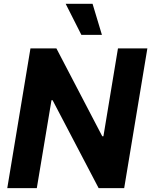

<svg xmlns="http://www.w3.org/2000/svg" viewBox="-20 -979 787 999"><path d="M17.8 0 138.5 -727.3H273.4L512.1 -269.9H518.1L593.8 -727.3H746.8L626.1 0H493.3L253.6 -457.7H247.9L171.5 0ZM461.6 -959.2 510.3 -797.6H403.4L321.7 -959.2Z"/></svg>

Font: Inter P
Style: Bold Italic
Weight: 700
Italic angle: 9.39999°
Designer: Rasmus Andersson
Foundry: rsms
Version: Version 3.018;git-588b23468